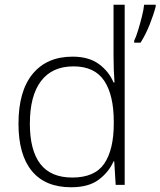

<svg xmlns="http://www.w3.org/2000/svg" viewBox="-20 -780 677 810"><path d="M280 10Q171 10 114.5 -58.5Q58 -127 58 -258Q58 -396 118 -468.5Q178 -541 286 -541Q355 -541 397.5 -509.5Q440 -478 459 -432H463Q461 -458 460 -488Q459 -518 459 -544V-760H506V0H468L462 -99H459Q439 -54 396.5 -22Q354 10 280 10ZM285 -31Q380 -31 420 -90Q460 -149 460 -259V-266Q460 -379 419.5 -439.5Q379 -500 290 -500Q200 -500 153 -438Q106 -376 106 -258Q106 -146 150 -88.5Q194 -31 285 -31ZM637 -753Q628 -718 611.5 -676.5Q595 -635 573 -600H546V-608Q554 -624 562.5 -652Q571 -680 578.5 -709.5Q586 -739 588 -760H637Z"/></svg>

Font: Noto Sans Thaana ExtraLight
Style: Regular
Weight: 200
Designer: David Williams
Foundry: Google Inc.
Version: Version 3.001; ttfautohint (v1.8.4.7-5d5b)